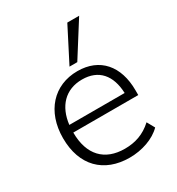

<svg xmlns="http://www.w3.org/2000/svg" viewBox="-181 -863 904 983"><g transform="rotate(-30 271.5 -371.5)"><path d="M298 8C371 8 444 -17 487 -61L462 -106C413 -61 360 -44 299 -44C181 -44 111 -115 111 -248H495V-276C495 -420 418 -510 286 -510C146 -510 51 -407 51 -249C51 -87 146 8 298 8ZM263 -550H309L436 -751H366ZM113 -292C125 -395 186 -461 285 -461C383 -461 436 -398 440 -292Z"/></g></svg>

Font: Poppy and Pepper Light
Style: Regular
Weight: 300
Designer: Thy Ha
Foundry: Thy Ha
Version: Version 0.001;Glyphs 3.2 (3227)